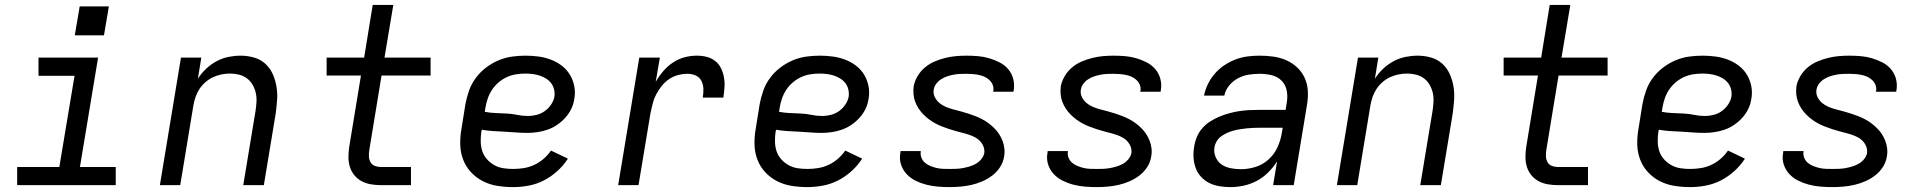

<svg xmlns="http://www.w3.org/2000/svg" viewBox="-20 -755 7840 783"><path d="M50 0V-74H222L284 -446H137V-520H380L306 -74H452V0ZM285 -611 305 -729H424L404 -611Z M632 0 718 -520H801L787 -434Q801 -456 820.5 -474.5Q840 -493 863.5 -505.5Q887 -518 912 -523Q937 -528 961 -528Q989 -528 1015.5 -520.5Q1042 -513 1061.5 -495.5Q1081 -478 1092 -453.5Q1103 -429 1107.5 -402Q1112 -375 1110 -347Q1108 -319 1104 -290L1056 0H972L1022 -302Q1025 -321 1026 -340Q1027 -359 1023 -376.5Q1019 -394 1010 -409.5Q1001 -425 987 -435.5Q973 -446 955 -450.5Q937 -455 918 -455Q901 -455 883.5 -451.5Q866 -448 849.5 -440.5Q833 -433 818.5 -420.5Q804 -408 794 -393Q784 -378 778 -361Q772 -344 769 -327L715 0Z M1533 0Q1512 0 1492 -3.5Q1472 -7 1455 -16Q1438 -25 1425.5 -40Q1413 -55 1407 -74Q1401 -93 1401 -113.5Q1401 -134 1404 -155L1452 -447H1312V-520H1465L1500 -735H1584L1548 -520H1736V-447H1536L1486 -143Q1484 -130 1484.5 -117Q1485 -104 1491 -93.5Q1497 -83 1508.5 -78.5Q1520 -74 1533 -74H1656V0Z M2073 8Q2040 8 2008.5 3Q1977 -2 1949.5 -16Q1922 -30 1901 -52.5Q1880 -75 1869 -103.5Q1858 -132 1857 -164.5Q1856 -197 1862 -230L1878 -330Q1883 -357 1892.5 -384.5Q1902 -412 1919.5 -436Q1937 -460 1961 -478.5Q1985 -497 2012 -508.5Q2039 -520 2067 -524Q2095 -528 2123 -528Q2150 -528 2176 -524.5Q2202 -521 2226 -512Q2250 -503 2270.5 -487.5Q2291 -472 2304 -450.5Q2317 -429 2322 -403.5Q2327 -378 2322 -351Q2319 -330 2309.5 -310.5Q2300 -291 2285 -274.5Q2270 -258 2251.5 -245.5Q2233 -233 2212.5 -226Q2192 -219 2171 -216Q2150 -213 2130 -213Q2106 -213 2083 -215Q2060 -217 2037 -218Q2014 -219 1990.5 -220.5Q1967 -222 1945 -226L1943 -218Q1940 -197 1940.5 -176.5Q1941 -156 1947 -138Q1953 -120 1966 -105.5Q1979 -91 1996 -81.5Q2013 -72 2032.5 -69Q2052 -66 2073 -66Q2094 -66 2116 -69.5Q2138 -73 2158.5 -82.5Q2179 -92 2196.5 -107Q2214 -122 2227 -141L2296 -108Q2278 -80 2252.5 -57Q2227 -34 2197.5 -19Q2168 -4 2136 2Q2104 8 2073 8ZM2133 -282Q2150 -282 2168 -286.5Q2186 -291 2201 -301.5Q2216 -312 2227 -328Q2238 -344 2241 -361Q2243 -376 2239.5 -390.5Q2236 -405 2227.5 -416Q2219 -427 2207 -434.5Q2195 -442 2181.5 -446.5Q2168 -451 2153 -453Q2138 -455 2123 -455Q2104 -455 2085 -452Q2066 -449 2048 -441Q2030 -433 2014 -419.5Q1998 -406 1987 -389.5Q1976 -373 1969.5 -354.5Q1963 -336 1960 -318L1957 -299Q1978 -295 2000.5 -294Q2023 -293 2045.5 -292Q2068 -291 2089.5 -286.5Q2111 -282 2133 -282Z M2501 0 2587 -520H2671L2654 -421Q2667 -444 2684.5 -464.5Q2702 -485 2724.5 -500Q2747 -515 2772 -521.5Q2797 -528 2822 -528Q2843 -528 2862.5 -523Q2882 -518 2897 -506Q2912 -494 2920.5 -476.5Q2929 -459 2932.5 -439Q2936 -419 2934.5 -398.5Q2933 -378 2930 -357H2846Q2849 -375 2848.5 -392.5Q2848 -410 2840.5 -425Q2833 -440 2817.5 -447Q2802 -454 2784 -454Q2765 -454 2745.5 -449Q2726 -444 2709 -432.5Q2692 -421 2679 -405Q2666 -389 2656.5 -371Q2647 -353 2642 -333.5Q2637 -314 2633 -295L2584 0Z M3273 8Q3240 8 3208.5 3Q3177 -2 3149.5 -16Q3122 -30 3101 -52.5Q3080 -75 3069 -103.5Q3058 -132 3057 -164.5Q3056 -197 3062 -230L3078 -330Q3083 -357 3092.5 -384.5Q3102 -412 3119.5 -436Q3137 -460 3161 -478.5Q3185 -497 3212 -508.5Q3239 -520 3267 -524Q3295 -528 3323 -528Q3350 -528 3376 -524.5Q3402 -521 3426 -512Q3450 -503 3470.5 -487.5Q3491 -472 3504 -450.5Q3517 -429 3522 -403.5Q3527 -378 3522 -351Q3519 -330 3509.5 -310.5Q3500 -291 3485 -274.5Q3470 -258 3451.5 -245.5Q3433 -233 3412.5 -226Q3392 -219 3371 -216Q3350 -213 3330 -213Q3306 -213 3283 -215Q3260 -217 3237 -218Q3214 -219 3190.5 -220.5Q3167 -222 3145 -226L3143 -218Q3140 -197 3140.5 -176.5Q3141 -156 3147 -138Q3153 -120 3166 -105.5Q3179 -91 3196 -81.5Q3213 -72 3232.5 -69Q3252 -66 3273 -66Q3294 -66 3316 -69.5Q3338 -73 3358.5 -82.5Q3379 -92 3396.5 -107Q3414 -122 3427 -141L3496 -108Q3478 -80 3452.5 -57Q3427 -34 3397.5 -19Q3368 -4 3336 2Q3304 8 3273 8ZM3333 -282Q3350 -282 3368 -286.5Q3386 -291 3401 -301.5Q3416 -312 3427 -328Q3438 -344 3441 -361Q3443 -376 3439.5 -390.5Q3436 -405 3427.5 -416Q3419 -427 3407 -434.5Q3395 -442 3381.5 -446.5Q3368 -451 3353 -453Q3338 -455 3323 -455Q3304 -455 3285 -452Q3266 -449 3248 -441Q3230 -433 3214 -419.5Q3198 -406 3187 -389.5Q3176 -373 3169.5 -354.5Q3163 -336 3160 -318L3157 -299Q3178 -295 3200.5 -294Q3223 -293 3245.5 -292Q3268 -291 3289.5 -286.5Q3311 -282 3333 -282Z M3853 8Q3828 8 3804 6Q3780 4 3757 -2Q3734 -8 3713 -18.5Q3692 -29 3676.5 -46Q3661 -63 3654 -85.5Q3647 -108 3652 -133Q3652 -135 3652 -136.5Q3652 -138 3653 -139H3735Q3735 -138 3735 -137.5Q3735 -137 3735 -137Q3733 -123 3738 -111Q3743 -99 3752.5 -91Q3762 -83 3774.5 -78Q3787 -73 3799.5 -70Q3812 -67 3825.5 -66.5Q3839 -66 3853 -66Q3866 -66 3879.5 -66.5Q3893 -67 3906.5 -69.5Q3920 -72 3933.5 -76Q3947 -80 3959.5 -87Q3972 -94 3981.5 -105.5Q3991 -117 3994 -130Q3996 -147 3989 -161.5Q3982 -176 3970.5 -185.5Q3959 -195 3944 -201Q3929 -207 3914 -211Q3899 -215 3883.5 -219Q3868 -223 3853 -228Q3838 -233 3823.5 -238.5Q3809 -244 3795 -251.5Q3781 -259 3769 -268Q3757 -277 3746 -288Q3735 -299 3726.5 -312Q3718 -325 3712.5 -339.5Q3707 -354 3705.5 -370Q3704 -386 3706 -403Q3710 -424 3722 -444.5Q3734 -465 3752 -480Q3770 -495 3791 -504Q3812 -513 3834 -518.5Q3856 -524 3877.5 -526Q3899 -528 3921 -528Q3945 -528 3968.5 -526Q3992 -524 4014 -517.5Q4036 -511 4056.5 -500.5Q4077 -490 4091.5 -473Q4106 -456 4112 -433.5Q4118 -411 4114 -387Q4114 -386 4113.5 -384Q4113 -382 4113 -381H4030Q4030 -382 4030 -382.5Q4030 -383 4031 -384Q4033 -397 4028.5 -408.5Q4024 -420 4015 -428.5Q4006 -437 3995 -442Q3984 -447 3971.5 -449.5Q3959 -452 3946.5 -453Q3934 -454 3921 -454Q3908 -454 3895 -453.5Q3882 -453 3869 -450.5Q3856 -448 3843.5 -444Q3831 -440 3819 -432.5Q3807 -425 3798.5 -414Q3790 -403 3788 -390Q3785 -374 3792 -359.5Q3799 -345 3811 -335Q3823 -325 3837.5 -319Q3852 -313 3867 -309Q3882 -305 3897.5 -301Q3913 -297 3928 -292Q3943 -287 3957.5 -281.5Q3972 -276 3986 -268.5Q4000 -261 4012 -252Q4024 -243 4035 -232Q4046 -221 4054.5 -208Q4063 -195 4068.5 -180.5Q4074 -166 4076 -150Q4078 -134 4075 -118Q4072 -95 4059 -74.5Q4046 -54 4027 -39.5Q4008 -25 3986 -15.5Q3964 -6 3942 -1Q3920 4 3897.5 6Q3875 8 3853 8Z M4453 8Q4428 8 4404 6Q4380 4 4357 -2Q4334 -8 4313 -18.5Q4292 -29 4276.5 -46Q4261 -63 4254 -85.5Q4247 -108 4252 -133Q4252 -135 4252 -136.5Q4252 -138 4253 -139H4335Q4335 -138 4335 -137.5Q4335 -137 4335 -137Q4333 -123 4338 -111Q4343 -99 4352.5 -91Q4362 -83 4374.5 -78Q4387 -73 4399.5 -70Q4412 -67 4425.5 -66.5Q4439 -66 4453 -66Q4466 -66 4479.5 -66.5Q4493 -67 4506.5 -69.5Q4520 -72 4533.5 -76Q4547 -80 4559.5 -87Q4572 -94 4581.5 -105.5Q4591 -117 4594 -130Q4596 -147 4589 -161.5Q4582 -176 4570.5 -185.5Q4559 -195 4544 -201Q4529 -207 4514 -211Q4499 -215 4483.5 -219Q4468 -223 4453 -228Q4438 -233 4423.5 -238.5Q4409 -244 4395 -251.5Q4381 -259 4369 -268Q4357 -277 4346 -288Q4335 -299 4326.5 -312Q4318 -325 4312.5 -339.5Q4307 -354 4305.5 -370Q4304 -386 4306 -403Q4310 -424 4322 -444.5Q4334 -465 4352 -480Q4370 -495 4391 -504Q4412 -513 4434 -518.5Q4456 -524 4477.5 -526Q4499 -528 4521 -528Q4545 -528 4568.5 -526Q4592 -524 4614 -517.5Q4636 -511 4656.5 -500.5Q4677 -490 4691.5 -473Q4706 -456 4712 -433.5Q4718 -411 4714 -387Q4714 -386 4713.5 -384Q4713 -382 4713 -381H4630Q4630 -382 4630 -382.5Q4630 -383 4631 -384Q4633 -397 4628.5 -408.5Q4624 -420 4615 -428.5Q4606 -437 4595 -442Q4584 -447 4571.5 -449.5Q4559 -452 4546.5 -453Q4534 -454 4521 -454Q4508 -454 4495 -453.5Q4482 -453 4469 -450.5Q4456 -448 4443.5 -444Q4431 -440 4419 -432.5Q4407 -425 4398.5 -414Q4390 -403 4388 -390Q4385 -374 4392 -359.5Q4399 -345 4411 -335Q4423 -325 4437.5 -319Q4452 -313 4467 -309Q4482 -305 4497.5 -301Q4513 -297 4528 -292Q4543 -287 4557.5 -281.5Q4572 -276 4586 -268.5Q4600 -261 4612 -252Q4624 -243 4635 -232Q4646 -221 4654.5 -208Q4663 -195 4668.5 -180.5Q4674 -166 4676 -150Q4678 -134 4675 -118Q4672 -95 4659 -74.5Q4646 -54 4627 -39.5Q4608 -25 4586 -15.5Q4564 -6 4542 -1Q4520 4 4497.5 6Q4475 8 4453 8Z M4999 8H4998Q4976 8 4953.5 4.5Q4931 1 4912 -8.5Q4893 -18 4878.5 -33.5Q4864 -49 4856.5 -69Q4849 -89 4847.5 -111.5Q4846 -134 4850 -157Q4853 -177 4861 -196.5Q4869 -216 4883.5 -232.5Q4898 -249 4916.5 -260.5Q4935 -272 4954.5 -280Q4974 -288 4994.5 -293.5Q5015 -299 5035 -302Q5055 -305 5075.5 -306Q5096 -307 5116 -307H5223L5228 -339Q5232 -364 5227 -387.5Q5222 -411 5205.5 -427Q5189 -443 5165.5 -448.5Q5142 -454 5117 -454Q5095 -454 5072.5 -450.5Q5050 -447 5029 -436Q5008 -425 4992.5 -406Q4977 -387 4973 -365H4890Q4895 -389 4906 -412Q4917 -435 4934.5 -455Q4952 -475 4974 -489.5Q4996 -504 5020 -513Q5044 -522 5068.5 -525Q5093 -528 5117 -528Q5146 -528 5174 -524Q5202 -520 5226.5 -509Q5251 -498 5270.5 -479.5Q5290 -461 5301 -436.5Q5312 -412 5313.5 -384Q5315 -356 5310 -327L5256 0H5172L5188 -97Q5173 -73 5152 -52Q5131 -31 5105.5 -17.5Q5080 -4 5052.5 2Q5025 8 4999 8ZM5041 -65Q5070 -65 5099.5 -74Q5129 -83 5152.5 -104Q5176 -125 5189 -153Q5202 -181 5207 -210L5211 -234H5116Q5103 -234 5090 -233.5Q5077 -233 5064 -231.5Q5051 -230 5037.5 -228Q5024 -226 5011 -222.5Q4998 -219 4985.5 -213.5Q4973 -208 4961.5 -200Q4950 -192 4942.5 -180Q4935 -168 4933 -155Q4929 -134 4937.5 -114.5Q4946 -95 4962 -84Q4978 -73 4999 -69Q5020 -65 5041 -65Z M5432 0 5518 -520H5601L5587 -434Q5601 -456 5620.5 -474.5Q5640 -493 5663.5 -505.5Q5687 -518 5712 -523Q5737 -528 5761 -528Q5789 -528 5815.5 -520.5Q5842 -513 5861.5 -495.5Q5881 -478 5892 -453.5Q5903 -429 5907.5 -402Q5912 -375 5910 -347Q5908 -319 5904 -290L5856 0H5772L5822 -302Q5825 -321 5826 -340Q5827 -359 5823 -376.5Q5819 -394 5810 -409.5Q5801 -425 5787 -435.5Q5773 -446 5755 -450.5Q5737 -455 5718 -455Q5701 -455 5683.5 -451.5Q5666 -448 5649.5 -440.5Q5633 -433 5618.5 -420.5Q5604 -408 5594 -393Q5584 -378 5578 -361Q5572 -344 5569 -327L5515 0Z M6333 0Q6312 0 6292 -3.5Q6272 -7 6255 -16Q6238 -25 6225.5 -40Q6213 -55 6207 -74Q6201 -93 6201 -113.5Q6201 -134 6204 -155L6252 -447H6112V-520H6265L6300 -735H6384L6348 -520H6536V-447H6336L6286 -143Q6284 -130 6284.5 -117Q6285 -104 6291 -93.5Q6297 -83 6308.5 -78.5Q6320 -74 6333 -74H6456V0Z M6873 8Q6840 8 6808.5 3Q6777 -2 6749.5 -16Q6722 -30 6701 -52.5Q6680 -75 6669 -103.5Q6658 -132 6657 -164.5Q6656 -197 6662 -230L6678 -330Q6683 -357 6692.5 -384.5Q6702 -412 6719.5 -436Q6737 -460 6761 -478.5Q6785 -497 6812 -508.5Q6839 -520 6867 -524Q6895 -528 6923 -528Q6950 -528 6976 -524.5Q7002 -521 7026 -512Q7050 -503 7070.5 -487.5Q7091 -472 7104 -450.5Q7117 -429 7122 -403.5Q7127 -378 7122 -351Q7119 -330 7109.5 -310.5Q7100 -291 7085 -274.5Q7070 -258 7051.5 -245.5Q7033 -233 7012.5 -226Q6992 -219 6971 -216Q6950 -213 6930 -213Q6906 -213 6883 -215Q6860 -217 6837 -218Q6814 -219 6790.5 -220.5Q6767 -222 6745 -226L6743 -218Q6740 -197 6740.5 -176.5Q6741 -156 6747 -138Q6753 -120 6766 -105.5Q6779 -91 6796 -81.5Q6813 -72 6832.5 -69Q6852 -66 6873 -66Q6894 -66 6916 -69.5Q6938 -73 6958.5 -82.5Q6979 -92 6996.5 -107Q7014 -122 7027 -141L7096 -108Q7078 -80 7052.5 -57Q7027 -34 6997.5 -19Q6968 -4 6936 2Q6904 8 6873 8ZM6933 -282Q6950 -282 6968 -286.5Q6986 -291 7001 -301.5Q7016 -312 7027 -328Q7038 -344 7041 -361Q7043 -376 7039.5 -390.5Q7036 -405 7027.5 -416Q7019 -427 7007 -434.5Q6995 -442 6981.5 -446.5Q6968 -451 6953 -453Q6938 -455 6923 -455Q6904 -455 6885 -452Q6866 -449 6848 -441Q6830 -433 6814 -419.5Q6798 -406 6787 -389.5Q6776 -373 6769.5 -354.5Q6763 -336 6760 -318L6757 -299Q6778 -295 6800.5 -294Q6823 -293 6845.5 -292Q6868 -291 6889.5 -286.5Q6911 -282 6933 -282Z M7453 8Q7428 8 7404 6Q7380 4 7357 -2Q7334 -8 7313 -18.5Q7292 -29 7276.5 -46Q7261 -63 7254 -85.5Q7247 -108 7252 -133Q7252 -135 7252 -136.5Q7252 -138 7253 -139H7335Q7335 -138 7335 -137.5Q7335 -137 7335 -137Q7333 -123 7338 -111Q7343 -99 7352.5 -91Q7362 -83 7374.5 -78Q7387 -73 7399.5 -70Q7412 -67 7425.5 -66.5Q7439 -66 7453 -66Q7466 -66 7479.5 -66.5Q7493 -67 7506.5 -69.5Q7520 -72 7533.5 -76Q7547 -80 7559.5 -87Q7572 -94 7581.5 -105.5Q7591 -117 7594 -130Q7596 -147 7589 -161.5Q7582 -176 7570.5 -185.5Q7559 -195 7544 -201Q7529 -207 7514 -211Q7499 -215 7483.5 -219Q7468 -223 7453 -228Q7438 -233 7423.5 -238.5Q7409 -244 7395 -251.5Q7381 -259 7369 -268Q7357 -277 7346 -288Q7335 -299 7326.5 -312Q7318 -325 7312.5 -339.5Q7307 -354 7305.5 -370Q7304 -386 7306 -403Q7310 -424 7322 -444.5Q7334 -465 7352 -480Q7370 -495 7391 -504Q7412 -513 7434 -518.5Q7456 -524 7477.5 -526Q7499 -528 7521 -528Q7545 -528 7568.5 -526Q7592 -524 7614 -517.5Q7636 -511 7656.5 -500.5Q7677 -490 7691.5 -473Q7706 -456 7712 -433.5Q7718 -411 7714 -387Q7714 -386 7713.5 -384Q7713 -382 7713 -381H7630Q7630 -382 7630 -382.5Q7630 -383 7631 -384Q7633 -397 7628.5 -408.5Q7624 -420 7615 -428.5Q7606 -437 7595 -442Q7584 -447 7571.5 -449.5Q7559 -452 7546.5 -453Q7534 -454 7521 -454Q7508 -454 7495 -453.5Q7482 -453 7469 -450.5Q7456 -448 7443.5 -444Q7431 -440 7419 -432.5Q7407 -425 7398.5 -414Q7390 -403 7388 -390Q7385 -374 7392 -359.5Q7399 -345 7411 -335Q7423 -325 7437.5 -319Q7452 -313 7467 -309Q7482 -305 7497.5 -301Q7513 -297 7528 -292Q7543 -287 7557.5 -281.5Q7572 -276 7586 -268.5Q7600 -261 7612 -252Q7624 -243 7635 -232Q7646 -221 7654.5 -208Q7663 -195 7668.5 -180.5Q7674 -166 7676 -150Q7678 -134 7675 -118Q7672 -95 7659 -74.5Q7646 -54 7627 -39.5Q7608 -25 7586 -15.5Q7564 -6 7542 -1Q7520 4 7497.5 6Q7475 8 7453 8Z"/></svg>

Font: Iosevka SS04 Extended
Style: Italic
Weight: 400
Width: 7
Italic angle: -9°
Monospace: yes
Designer: Belleve Invis
Foundry: Belleve Invis
Version: Version 19.0.0; ttfautohint (v1.8.4)